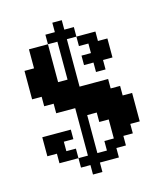

<svg xmlns="http://www.w3.org/2000/svg" viewBox="-118 -839 836 977"><g transform="rotate(-15 300.0 -350.0)"><path d="M250 49.8V0H200.2V-49.8H100.1V-100.1H49.8V-200.2H200.2V-149.9H149.9V-100.1H200.2V-49.8H250V-299.8H149.9V-350.1H100.1V-399.9H49.8V-549.8H100.1V-649.9H200.2V-700.2H250V-750H299.8V-700.2H350.1V-649.9H450.2V-600.1H500V-500H450.2V-450.2H399.9V-500H350.1V-549.8H399.9V-600.1H350.1V-649.9H299.8V-399.9H450.2V-350.1H500V-299.8H549.8V-149.9H500V-100.1H450.2V-49.8H399.9V0H299.8V49.8ZM200.2 -649.9V-450.2H250V-649.9ZM350.1 -200.2V-250H299.8V-49.8H350.1V-100.1H399.9V-200.2Z"/></g></svg>

Font: Redaction 50
Style: Bold
Weight: 700
Designer: Jeremy Mickel / Forest Young
Foundry: MCKL
Version: Version 2.001;hotconv 1.0.113;makeotfexe 2.5.65598 DEVELOPME